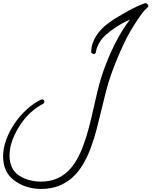

<svg xmlns="http://www.w3.org/2000/svg" viewBox="-430 -771 969 1228"><path d="M518.6 -733.4Q518.6 -726.6 509.8 -719.2Q501 -711.9 496.1 -707Q486.3 -696.3 477.5 -684.1Q468.8 -671.9 460 -659.2Q401.4 -576.2 358.9 -484.9Q316.4 -393.6 282.2 -298.8Q261.7 -241.2 246.6 -181.6Q231.4 -122.1 217.3 -62Q203.1 -2 187.5 57.6Q171.9 117.2 150.4 174.8Q129.9 230.5 101.6 278.8Q73.2 327.1 35.2 362.3Q-2.9 397.5 -53.2 417.5Q-103.5 437.5 -168 437.5Q-214.8 437.5 -260.3 423.3Q-305.7 409.2 -342.8 379.9Q-378.9 351.6 -394.5 313.5Q-410.2 275.4 -410.2 231.4Q-410.2 176.8 -390.1 122.1Q-370.1 67.4 -336.4 18.1Q-302.7 -31.2 -259.3 -70.8Q-215.8 -110.4 -168 -133.8Q-162.1 -135.7 -160.2 -135.7Q-154.3 -135.7 -150.4 -131.3Q-146.5 -127 -146.5 -121.1Q-146.5 -112.3 -154.3 -107.4Q-165 -101.6 -174.8 -95.7Q-184.6 -89.8 -194.3 -83Q-243.2 -48.8 -279.3 -2Q-315.4 44.9 -339.8 98.6Q-353.5 128.9 -361.3 160.6Q-369.1 192.4 -369.1 224.6Q-369.1 260.7 -356.9 292Q-344.7 323.2 -316.4 345.7Q-285.2 369.1 -246.1 379.9Q-207 390.6 -169.9 390.6Q-113.3 390.6 -69.8 372.6Q-26.4 354.5 5.9 322.8Q38.1 291 62 248.5Q85.9 206.1 103.5 157.2Q125 99.6 140.1 40Q155.3 -19.5 168.5 -79.6Q181.6 -139.6 196.3 -199.2Q210.9 -258.8 231.4 -317.4Q262.7 -405.3 304.2 -488.8Q345.7 -572.3 401.4 -646.5Q383.8 -637.7 365.7 -628.9Q347.7 -620.1 331.1 -609.4Q289.1 -584 249 -549.8Q209 -515.6 191.4 -468.8Q187.5 -460 186 -451.7Q184.6 -443.4 182.6 -434.6Q181.6 -430.7 177.7 -428.2Q173.8 -425.8 169.9 -425.8Q166 -425.8 159.7 -429.2Q153.3 -432.6 153.3 -437.5Q153.3 -473.6 166.5 -504.9Q179.7 -536.1 200.7 -563Q221.7 -589.8 249 -611.8Q276.4 -633.8 304.7 -651.4Q350.6 -679.7 398.9 -706.1Q447.3 -732.4 498 -751H501Q505.9 -751 512.2 -745.1Q518.6 -739.3 518.6 -733.4Z"/></svg>

Font: Calligraffiti
Style: Regular
Weight: 400
Designer: Dathan Boardman
Foundry: Open Window
Version: Version 1.000